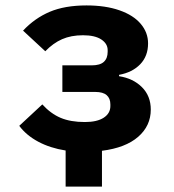

<svg xmlns="http://www.w3.org/2000/svg" viewBox="-20 -548 640 708"><path d="M222 7Q165 -2 121 -25.5Q77 -49 51 -84L136 -163Q167 -129 203.5 -113.5Q240 -98 293 -98Q338 -98 362.5 -114Q387 -130 387 -157V-163Q387 -185 373.5 -197Q360 -209 331 -209H210V-307H318Q349 -307 363 -320Q377 -333 377 -357V-363Q377 -387 353.5 -402.5Q330 -418 286 -418Q242 -418 209 -403.5Q176 -389 147 -359L65 -435Q108 -481 163.5 -504.5Q219 -528 299 -528Q369 -528 420.5 -510Q472 -492 499 -460Q526 -428 526 -388Q526 -341 497 -311Q468 -281 419 -272V-267Q471 -259 503.5 -226.5Q536 -194 536 -144Q536 -84 489.5 -43.5Q443 -3 356 8V140H222Z"/></svg>

Font: iA Writer Mono V
Style: Regular
Weight: 400
Designer: Mike Abbink, Paul van der Laan, Pieter van Rosmalen
Foundry: Bold Monday
Version: Version 2.000